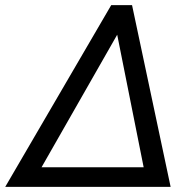

<svg xmlns="http://www.w3.org/2000/svg" viewBox="-59 -731 768 751"><path d="M376 -710.9H457.5L608.4 0H-38.6ZM103.5 -76.7H502.9L399.4 -595.2Z"/></svg>

Font: Roboto
Style: Italic
Weight: 400
Italic angle: -12°
Designer: Google
Version: Version 2.134; 2016; ttfautohint (v1.6)